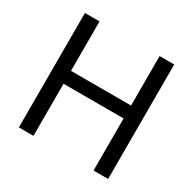

<svg xmlns="http://www.w3.org/2000/svg" viewBox="-160 -892 1062 1057"><g transform="rotate(30 371.5 -364.0)"><path d="M87.9 0H180.7V-331.1H562.5V0H655.3V-727.5H562.5V-413.1H180.7V-727.5H87.9Z"/></g></svg>

Font: Raveo
Style: Regular
Weight: 400
Designer: Jakub Foglar, Rasmus Andersson (Inter)
Foundry: Jakubfoglar.com
Version: Version 1.100;Glyphs 3.2.3 (3260)